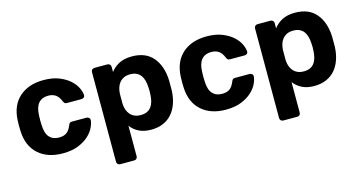

<svg xmlns="http://www.w3.org/2000/svg" viewBox="-77 -853 2557 1367"><g transform="rotate(-15 1202.0 -170.0)"><path d="M294 10Q183 10 115.5 -50Q48 -110 43 -220Q42 -235 42 -259.5Q42 -284 43 -300Q48 -410 115.5 -470Q183 -530 294 -530Q360 -530 407.5 -511Q455 -492 485.5 -464.5Q516 -437 530.5 -406.5Q545 -376 546 -353Q547 -342 539.5 -335.5Q532 -329 521 -329H414Q403 -329 398 -333.5Q393 -338 388 -349Q374 -384 352 -399Q330 -414 297 -414Q252 -414 226.5 -385Q201 -356 199 -295Q197 -255 199 -225Q201 -162 226.5 -134Q252 -106 297 -106Q332 -106 353 -121Q374 -136 388 -171Q392 -182 397.5 -187Q403 -192 414 -192H521Q532 -192 539.5 -185Q547 -178 546 -167Q545 -146 531 -115.5Q517 -85 487 -57Q457 -29 409.5 -9.5Q362 10 294 10Z M668 190Q657 190 650 183Q643 176 643 165V-495Q643 -506 650 -513Q657 -520 668 -520H763Q774 -520 781 -513Q788 -506 788 -495V-457Q811 -489 849.5 -509.5Q888 -530 945 -530Q1047 -530 1100.5 -466.5Q1154 -403 1158 -296Q1159 -260 1158 -223Q1156 -172 1141.5 -129Q1127 -86 1100.5 -55Q1074 -24 1035 -7Q996 10 945 10Q893 10 856 -8.5Q819 -27 795 -59V165Q795 176 788.5 183Q782 190 771 190ZM900 -110Q929 -110 948 -119.5Q967 -129 978.5 -145Q990 -161 996 -183Q1002 -205 1003 -229Q1006 -260 1003 -291Q1002 -315 996 -337Q990 -359 978.5 -375Q967 -391 948 -400.5Q929 -410 900 -410Q872 -410 852.5 -400Q833 -390 820.5 -374Q808 -358 802 -337.5Q796 -317 795 -295Q794 -256 795 -219Q796 -198 802.5 -178.5Q809 -159 821.5 -143.5Q834 -128 853.5 -119Q873 -110 900 -110Z M1496 10Q1385 10 1317.5 -50Q1250 -110 1245 -220Q1244 -235 1244 -259.5Q1244 -284 1245 -300Q1250 -410 1317.5 -470Q1385 -530 1496 -530Q1562 -530 1609.5 -511Q1657 -492 1687.5 -464.5Q1718 -437 1732.5 -406.5Q1747 -376 1748 -353Q1749 -342 1741.5 -335.5Q1734 -329 1723 -329H1616Q1605 -329 1600 -333.5Q1595 -338 1590 -349Q1576 -384 1554 -399Q1532 -414 1499 -414Q1454 -414 1428.5 -385Q1403 -356 1401 -295Q1399 -255 1401 -225Q1403 -162 1428.5 -134Q1454 -106 1499 -106Q1534 -106 1555 -121Q1576 -136 1590 -171Q1594 -182 1599.5 -187Q1605 -192 1616 -192H1723Q1734 -192 1741.5 -185Q1749 -178 1748 -167Q1747 -146 1733 -115.5Q1719 -85 1689 -57Q1659 -29 1611.5 -9.5Q1564 10 1496 10Z M1870 190Q1859 190 1852 183Q1845 176 1845 165V-495Q1845 -506 1852 -513Q1859 -520 1870 -520H1965Q1976 -520 1983 -513Q1990 -506 1990 -495V-457Q2013 -489 2051.5 -509.5Q2090 -530 2147 -530Q2249 -530 2302.5 -466.5Q2356 -403 2360 -296Q2361 -260 2360 -223Q2358 -172 2343.5 -129Q2329 -86 2302.5 -55Q2276 -24 2237 -7Q2198 10 2147 10Q2095 10 2058 -8.5Q2021 -27 1997 -59V165Q1997 176 1990.5 183Q1984 190 1973 190ZM2102 -110Q2131 -110 2150 -119.5Q2169 -129 2180.5 -145Q2192 -161 2198 -183Q2204 -205 2205 -229Q2208 -260 2205 -291Q2204 -315 2198 -337Q2192 -359 2180.5 -375Q2169 -391 2150 -400.5Q2131 -410 2102 -410Q2074 -410 2054.5 -400Q2035 -390 2022.5 -374Q2010 -358 2004 -337.5Q1998 -317 1997 -295Q1996 -256 1997 -219Q1998 -198 2004.5 -178.5Q2011 -159 2023.5 -143.5Q2036 -128 2055.5 -119Q2075 -110 2102 -110Z"/></g></svg>

Font: Fz Rubik SemBd
Style: Regular
Weight: 600
Designer: Hubert and Fischer
Foundry: Hubert and Fischer
Version: Vit hóa bi FontZin.com